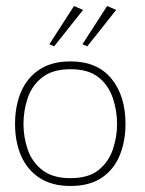

<svg xmlns="http://www.w3.org/2000/svg" viewBox="-20 -608 482 638"><path d="M214 10Q153 10 112 -16.5Q71 -43 50.5 -89.5Q30 -136 30 -196Q30 -257 50.5 -304Q71 -351 112 -377.5Q153 -404 214 -404Q303 -404 350 -347Q397 -290 397 -196Q397 -138 377.5 -91Q358 -44 317.5 -17Q277 10 214 10ZM214 -16Q274 -16 307.5 -43Q341 -70 355 -111.5Q369 -153 369 -196Q369 -240 355 -282Q341 -324 307.5 -351Q274 -378 214 -378Q155 -378 120.5 -351Q86 -324 72 -282Q58 -240 58 -196Q58 -153 72 -111.5Q86 -70 120.5 -43Q155 -16 214 -16ZM144 -461 226 -588 256 -575 160 -454ZM254 -461 336 -588 366 -575 270 -454Z"/></svg>

Font: Darker Grotesque Light
Style: Regular
Weight: 300
Designer: Gabriel Lam
Foundry: TypeRant
Version: Version 1.000;gftools[0.9.28]